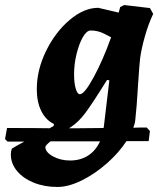

<svg xmlns="http://www.w3.org/2000/svg" viewBox="-105 -500 645 762"><path d="M477 6 490 20 485 60H397Q367 106 319.5 148Q272 190 219.5 216Q167 242 123 242Q71 242 29 225Q-13 208 -37.5 178.5Q-62 149 -62 113L-61 101L-58 90Q-49 84 -9 62H-75L-85 52L-77 8Q37 8 92 9L108 0L109 -8Q77 -23 59 -59Q41 -95 41 -146Q41 -222 77.5 -297Q114 -372 171 -420.5Q228 -469 285 -469L366 -450L372 -472L388 -480L490 -468L503 -445Q484 -405 470 -355.5Q456 -306 451 -268Q448 -242 443 -165Q437 -66 432 -25Q431 -11 424 7Q443 6 477 6ZM189 -205Q189 -171 195.5 -148.5Q202 -126 212 -126Q230 -126 266.5 -193Q303 -260 336 -352Q334 -353 309 -366Q284 -379 255 -379Q239 -379 224 -353Q209 -327 199 -286.5Q189 -246 189 -205ZM169 9H203Q263 9 306 8Q307 6 307 3L329 -181L320 -183Q261 -88 233.5 -51.5Q206 -15 178 3ZM292 61H187H95Q75 78 75 83Q75 104 105 120.5Q135 137 173 137Q214 137 244.5 117.5Q275 98 292 61Z"/></svg>

Font: Alegreya ExtraBold
Style: Italic
Weight: 800
Italic angle: -7°
Designer: Juan Pablo del Peral
Foundry: Huerta Tipografica
Version: Version 2.007; ttfautohint (v1.6)